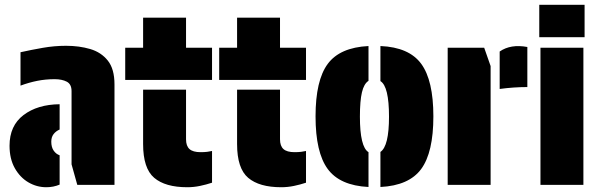

<svg xmlns="http://www.w3.org/2000/svg" viewBox="-20 -775 2506 805"><path d="M280 -393Q280 -422 260 -432.5Q240 -443 209 -443Q171 -443 136 -436Q101 -429 66 -416V-556Q111 -566 159.5 -574.5Q208 -583 257 -583Q312 -583 358 -569.5Q404 -556 432 -521Q460 -486 460 -421V0H304L280 -86ZM230 -124V-1Q204 10 174 10Q134 10 99 -10.5Q64 -31 42 -70Q20 -109 20 -164Q20 -248 78.5 -292.5Q137 -337 230 -338V-232Q214 -225 204.5 -212.5Q195 -200 195 -181Q195 -158 205 -143.5Q215 -129 230 -124Z M505 -440V-575H580V-701H760V-575H869V-440ZM580 -399H760V-191Q760 -163 774.5 -150Q789 -137 821 -137Q837 -137 849 -138.5Q861 -140 869 -142V-9Q845 -1 818.5 4.5Q792 10 765 10Q673 10 626.5 -29.5Q580 -69 580 -171Z M899 -440V-575H974V-701H1154V-575H1263V-440ZM974 -399H1154V-191Q1154 -163 1168.5 -150Q1183 -137 1215 -137Q1231 -137 1243 -138.5Q1255 -140 1263 -142V-9Q1239 -1 1212.5 4.5Q1186 10 1159 10Q1067 10 1020.5 -29.5Q974 -69 974 -171Z M1575 9V-138Q1611 -162 1611 -286Q1611 -413 1575 -435V-582Q1695 -577 1746 -507.5Q1797 -438 1797 -287Q1797 -136 1746 -66.5Q1695 3 1575 9ZM1525 -137V9Q1405 3 1354 -66.5Q1303 -136 1303 -287Q1303 -438 1354 -507Q1405 -576 1525 -582V-436Q1506 -424 1497.5 -388Q1489 -352 1489 -286Q1489 -159 1525 -137Z M2075 -402V-559Q2121 -591 2191 -578V-410Q2163 -410 2133.5 -408Q2104 -406 2075 -402ZM2037 0H1857V-575H2010L2037 -498Z M2246 -575H2426V0H2246ZM2241 -755H2431V-619H2241Z"/></svg>

Font: Protest Guerrilla
Style: Regular
Weight: 400
Designer: Octavio Pardo
Foundry: Ashler Design
Version: Version 2.005; ttfautohint (v1.8.4.7-5d5b)